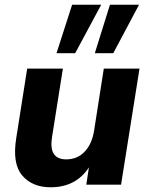

<svg xmlns="http://www.w3.org/2000/svg" viewBox="-20 -781 630 812"><path d="M194 11Q116 11 73.5 -39.5Q31 -90 49 -199L95 -491H246L200 -201Q185 -107 260 -107Q307 -107 338 -139.5Q369 -172 378 -229L419 -491H570L492 0H345L356 -73Q301 11 194 11ZM381 -556 445 -761H568L459 -556ZM219 -556 285 -761H408L298 -556Z"/></svg>

Font: Nunito Sans ExtraBold
Style: Italic
Weight: 800
Italic angle: -9°
Designer: Vernon Adams
Foundry: Vernon Adams
Version: Version 3.006; ttfautohint (v1.8.3)